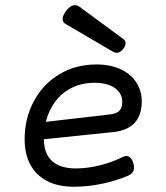

<svg xmlns="http://www.w3.org/2000/svg" viewBox="-20 -711 640 742"><path d="M222.2 -637.7Q222.2 -651.9 236.8 -670.9Q252.9 -690.9 269.5 -690.9Q278.8 -690.9 287.6 -684.6L457.5 -559.6Q465.3 -553.7 465.3 -544.4Q465.3 -532.2 453.6 -519Q442.9 -506.8 431.2 -506.8Q424.3 -506.8 415.5 -511.7L232.9 -618.7Q222.2 -625 222.2 -637.7ZM467.8 -108.4Q486.3 -108.4 495.1 -81.1Q498 -70.8 498 -63.5Q498 -52.2 492.4 -44.9Q486.8 -37.6 475.1 -32.2Q431.6 -13.2 375.7 -1.2Q319.8 10.7 265.1 10.7Q204.6 10.7 161.9 -11.5Q119.1 -33.7 97.2 -75Q75.2 -116.2 75.2 -172.9Q75.2 -252.9 110.4 -319.1Q145.5 -385.3 208.7 -423.6Q272 -461.9 353 -461.9Q406.2 -461.9 445.8 -443.6Q485.4 -425.3 506.6 -392.8Q527.8 -360.4 527.8 -319.8Q527.8 -212.4 418.5 -200.7L149.4 -172.9Q150.4 -115.2 182.4 -87.6Q214.4 -60.1 272.5 -60.1Q319.3 -60.1 367.7 -72.5Q416 -85 455.6 -105Q463.4 -108.4 467.8 -108.4ZM157.2 -240.2 403.3 -268.6Q430.7 -271.5 441.7 -283.2Q452.6 -294.9 452.6 -317.4Q452.6 -338.4 440.4 -355Q428.2 -371.6 404.1 -381.3Q379.9 -391.1 345.7 -391.1Q296.4 -391.1 257.6 -371.8Q218.8 -352.5 193.4 -318.4Q168 -284.2 157.2 -240.2Z"/></svg>

Font: Courier Prime Sans
Style: Italic
Weight: 400
Italic angle: -10°
Designer: Alan Dague-Greene
Foundry: Quote-Unquote Apps
Version: Version 3.020